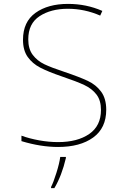

<svg xmlns="http://www.w3.org/2000/svg" viewBox="-20 -744 640 985"><path d="M90 -20V-48Q131 -33 181 -24Q231 -15 278 -15Q377 -15 437.5 -56.5Q498 -98 498 -180Q498 -229 475 -259Q452 -289 413 -307.5Q374 -326 297 -352Q227 -376 186.5 -397Q146 -418 122 -452Q98 -486 98 -540Q98 -632 162 -678Q226 -724 329 -724Q423 -724 505 -688L494 -664Q414 -699 328 -699Q241 -699 183 -661Q125 -623 125 -542Q125 -493 148 -462.5Q171 -432 207.5 -414.5Q244 -397 311 -375Q388 -349 430.5 -329Q473 -309 499 -273.5Q525 -238 525 -181Q525 -87 458 -38.5Q391 10 278 10Q189 10 90 -20ZM242 215Q254 192 269.5 142.5Q285 93 289 61H318V67Q297 157 259 221H242Z"/></svg>

Font: Noto Sans Mono UI Thin
Style: Regular
Weight: 250
Monospace: yes
Designer: Monotype Design team
Foundry: Monotype Imaging Inc.
Version: Version 1.000